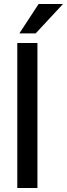

<svg xmlns="http://www.w3.org/2000/svg" viewBox="-20 -934 333 954"><path d="M65.9 0V-720.2H166V0ZM76.2 -768.1 171.9 -914.1H293L157.2 -768.1Z"/></svg>

Font: Aspekta 450
Style: Regular
Weight: 450
Designer: Ivo Dolenc
Version: Version 2.000